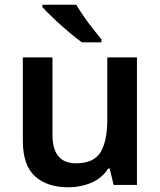

<svg xmlns="http://www.w3.org/2000/svg" viewBox="-20 -786 682 816"><path d="M562 -542V0H463L446 -70H440Q413 -28 367.5 -9Q322 10 271 10Q180 10 128.5 -37Q77 -84 77 -188V-542H203V-213Q203 -92 303 -92Q379 -92 407.5 -139.5Q436 -187 436 -277V-542ZM304 -766Q317 -744 336 -716.5Q355 -689 375.5 -663Q396 -637 411 -619V-606H328Q303 -624 270 -652Q237 -680 206.5 -709Q176 -738 160 -756V-766Z"/></svg>

Font: Noto Sans Gurmukhi UI SemiBold
Style: Regular
Weight: 600
Designer: Jelle Bosma - Monotype Design Team
Foundry: Monotype Imaging Inc.
Version: Version 2.004; ttfautohint (v1.8.4.7-5d5b)